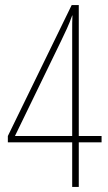

<svg xmlns="http://www.w3.org/2000/svg" viewBox="-20 -738 427 758"><path d="M381 -176V-201H291V-718H263L11 -201V-176H265V0H291V-176ZM265 -201H39L221 -576C236 -607 253 -642 265 -677H266C265 -655 265 -642 265 -617Z"/></svg>

Font: Noto Sans Arabic UI XCn Th
Style: Regular
Weight: 100
Width: 2
Designer: Monotype Design Team, Nadine Chahine and Nizar Qandah
Foundry: Monotype Imaging Inc.
Version: Version 2.010